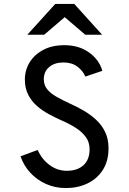

<svg xmlns="http://www.w3.org/2000/svg" viewBox="-20 -941 656 973"><path d="M314 12Q259 12 212.5 -9Q166 -30 132.8 -66.5Q99.5 -103 84 -149L171 -181Q191.5 -134.5 230.8 -105Q270 -75.5 319 -75.5Q371.5 -75.5 402.8 -103.5Q434 -131.5 434 -185Q434 -221 414.2 -247.5Q394.5 -274 362.2 -294.2Q330 -314.5 292.5 -330.5Q260 -345 227 -362.8Q194 -380.5 166.8 -404.5Q139.5 -428.5 122.8 -461.2Q106 -494 106 -538Q106 -585.5 130.2 -625Q154.5 -664.5 199.2 -688.2Q244 -712 306 -712Q380 -712 431.5 -675Q483 -638 498.5 -582L412.5 -553Q400 -582.5 372 -603.5Q344 -624.5 301.5 -624.5Q257 -624.5 229.5 -601.5Q202 -578.5 202 -539.5Q202 -509.5 219.5 -488.2Q237 -467 267.8 -449.8Q298.5 -432.5 337.5 -414.5Q370.5 -400 404 -380.5Q437.5 -361 466.2 -334.8Q495 -308.5 512.5 -272.8Q530 -237 530 -189Q530 -125 501.2 -80Q472.5 -35 423.5 -11.5Q374.5 12 314 12ZM118.5 -765 260 -921H356.5L497.5 -765H412L308 -854L204 -765Z"/></svg>

Font: Overpass Mono Medium
Style: Regular
Weight: 500
Monospace: yes
Designer: Delve Withrington, Dave Bailey
Foundry: Delve Fonts LLC
Version: Version 4.000